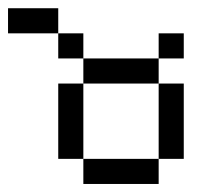

<svg xmlns="http://www.w3.org/2000/svg" viewBox="-20 -458 540 478"><path d="M437.5 -312.5V-375H375V-312.5H187.5V-250H125V-62.5H187.5V0H375V-62.5H187.5V-250H375V-62.5H437.5V-250H375V-312.5ZM187.5 -312.5V-375H125V-312.5ZM125 -375V-437.5H0V-375Z"/></svg>

Font: UnifontExMono
Style: Regular
Weight: 500
Version: Version 15.0.06